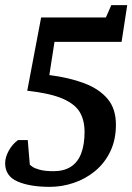

<svg xmlns="http://www.w3.org/2000/svg" viewBox="-26 -716 515 747"><path d="M168 11Q90 11 42 -10Q-6 -31 -6 -81Q-6 -104 8 -129.5Q22 -155 44 -171H82L90 -75Q92 -73 100.5 -67Q109 -61 129 -55.5Q149 -50 182 -50Q223 -50 250 -67.5Q277 -85 290 -119.5Q303 -154 303 -203Q303 -248 284.5 -279.5Q266 -311 218 -332Q170 -353 80 -363L134 -648H386L407 -696H469L447 -553H186L166 -424Q244 -414 302 -392Q360 -370 392.5 -331.5Q425 -293 425 -231Q425 -172 403 -126.5Q381 -81 344 -50.5Q307 -20 261 -4.5Q215 11 168 11Z"/></svg>

Font: Faustina SemiBold
Style: Italic
Weight: 600
Italic angle: -8°
Designer: Alfonso Garcia
Foundry: http://www.omnibus-type.com
Version: Version 1.200